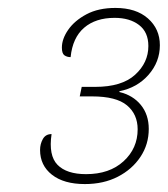

<svg xmlns="http://www.w3.org/2000/svg" viewBox="-20 -843 423 484"><path d="M194 -379Q141 -379 111 -402.5Q81 -426 81 -465Q81 -480 88 -492.5Q95 -505 110 -505Q102 -451 125 -427.5Q148 -404 197 -404Q256 -404 291.5 -436.5Q327 -469 327 -517Q327 -555 300 -577.5Q273 -600 212 -600H181L186 -624H220Q287 -624 320.5 -654.5Q354 -685 354 -727Q354 -762 330.5 -780Q307 -798 269 -798Q221 -798 192 -773Q163 -748 158 -699Q149 -699 142.5 -703.5Q136 -708 136 -723Q136 -745 152 -768Q168 -791 198 -807Q228 -823 271 -823Q323 -823 353 -796.5Q383 -770 383 -729Q383 -687 354.5 -654.5Q326 -622 281 -613V-611Q315 -603 335 -578.5Q355 -554 355 -518Q355 -479 334 -447.5Q313 -416 277 -397.5Q241 -379 194 -379Z"/></svg>

Font: Noto Serif Tamil SemiCondensed Thin
Style: Italic
Weight: 100
Width: 4
Italic angle: -12°
Designer: Indian Type Foundry, Tom Grace, and the Monotype Design Team
Foundry: Monotype Imaging Inc.
Version: Version 2.003; ttfautohint (v1.8.4.7-5d5b)